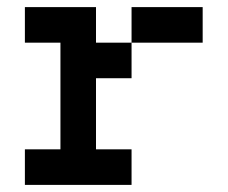

<svg xmlns="http://www.w3.org/2000/svg" viewBox="-20 -520 640 540"><path d="M50 0H350V-100H250V-300H350V-400H250V-500H50V-400H150V-100H50ZM350 -400H550V-500H350Z"/></svg>

Font: Connection Serif
Style: Regular
Weight: 400
Version: Version 0.2